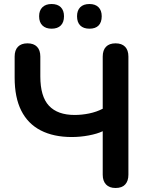

<svg xmlns="http://www.w3.org/2000/svg" viewBox="-20 -929 736 957"><path d="M556 8Q525 8 508.5 -9.5Q492 -27 492 -58V-275Q465 -262 422.5 -254Q380 -246 338 -246Q247 -246 183 -279Q119 -312 86 -377.5Q53 -443 53 -542V-647Q53 -679 69.5 -696Q86 -713 117 -713Q148 -713 164.5 -696Q181 -679 181 -647V-548Q181 -448 224 -402Q267 -356 352 -356Q388 -356 424.5 -363.5Q461 -371 492 -387V-647Q492 -679 508.5 -696Q525 -713 556 -713Q587 -713 603.5 -696Q620 -679 620 -647V-58Q620 -27 604 -9.5Q588 8 556 8ZM426 -786Q396 -786 380 -802Q364 -818 364 -848Q364 -877 380 -893Q396 -909 426 -909Q455 -909 471 -893Q487 -877 487 -848Q487 -818 471.5 -802Q456 -786 426 -786ZM237 -786Q208 -786 191.5 -802Q175 -818 175 -848Q175 -877 191.5 -893Q208 -909 237 -909Q267 -909 283 -893Q299 -877 299 -848Q299 -818 283 -802Q267 -786 237 -786Z"/></svg>

Font: Nunito
Style: Bold
Weight: 700
Designer: Vernon Adams
Foundry: Vernon Adams
Version: Version 3.602